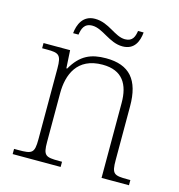

<svg xmlns="http://www.w3.org/2000/svg" viewBox="-105 -800 834 893"><g transform="rotate(15 311.5 -353.5)"><path d="M399 -616C456 -616 474 -660 478 -704H451C447 -677 439 -651 402 -651C352 -651 312 -707 244 -707C185 -707 166 -657 162 -616H188C192 -643 200 -673 240 -673C291 -673 335 -616 399 -616ZM36 0H267V-25H253C187 -25 176 -30 176 -97V-331C176 -419 210 -510 333 -510C430 -510 464 -449 464 -361V0H596V-25H583C516 -25 506 -30 506 -98V-356C506 -483 454 -543 341 -543C269 -543 219 -522 178 -450H174L169 -536H41V-511H64C121 -511 134 -505 134 -439V-98C134 -30 123 -25 56 -25H36Z"/></g></svg>

Font: Noto Serif Ethiopic ExtraLight
Style: Regular
Weight: 200
Designer: Monotype Design Team
Foundry: Monotype Imaging Inc.
Version: Version 2.102